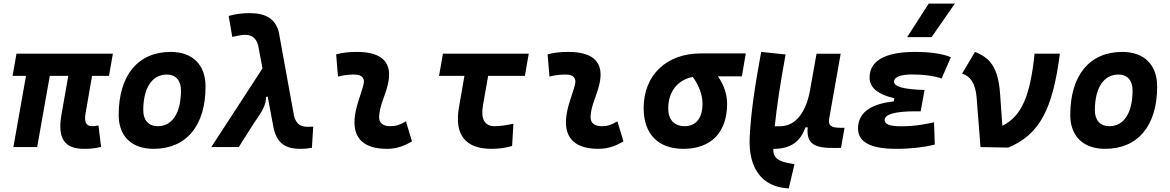

<svg xmlns="http://www.w3.org/2000/svg" viewBox="-20 -815 6485 1064"><path d="M444.8 9.8C485.8 9.8 506.3 7.3 540 -1L525.9 -119.6C511.2 -117.2 501 -115.7 491.2 -115.7C457 -115.7 445.8 -138.2 454.1 -186.5L490.2 -394.5H584L605.5 -517.6H71.3L49.8 -394.5H124L54.2 0H186L255.9 -394.5H358.4L320.3 -178.2C297.9 -49.3 336.4 9.8 444.8 9.8Z M831.1 9.8C1012.2 9.8 1119.1 -118.2 1119.1 -335C1119.1 -456.1 1047.4 -527.3 925.8 -527.3C744.6 -527.3 637.7 -397.5 637.7 -177.7C637.7 -60.1 709.5 9.8 831.1 9.8ZM854.5 -115.7C803.7 -115.7 773.9 -148.4 773.9 -203.6C773.9 -328.1 822.8 -401.9 904.8 -401.9C954.1 -401.9 982.9 -369.1 982.9 -314C982.9 -189.5 935.1 -115.7 854.5 -115.7Z M1646 9.8C1667.5 9.8 1685.5 8.3 1708.5 3.9L1715.8 -113.3C1700.2 -112.8 1691.4 -112.3 1685.1 -112.3C1642.6 -112.3 1621.1 -129.4 1609.4 -172.9L1524.9 -637.7C1505.9 -709.5 1455.1 -742.2 1363.3 -742.2C1321.3 -742.2 1284.7 -737.3 1247.1 -726.6L1267.1 -610.8C1304.2 -618.7 1326.2 -622.1 1336.9 -622.1C1377 -622.1 1400.4 -603 1411.1 -561.5L1434.6 -436L1150.9 0H1303.2L1379.9 -121.1C1386.2 -131.8 1394 -142.6 1401.4 -153.3C1428.2 -192.4 1456.1 -233.4 1453.6 -277.3L1463.4 -280.3L1497.1 -100.1C1518.1 -22 1558.6 9.8 1646 9.8Z M2229.5 -142.6C2195.8 -123 2175.3 -115.7 2143.1 -115.7C2100.1 -115.7 2078.6 -134.8 2081.1 -172.4C2085.4 -234.9 2113.8 -281.2 2128.9 -345.2C2158.2 -465.3 2101.1 -527.3 1958 -527.3C1919.4 -527.3 1880.9 -524.4 1842.8 -513.7L1853 -390.6C1882.8 -398.4 1912.6 -401.9 1942.4 -401.9C1985.8 -401.9 2003.9 -382.3 1994.1 -345.2C1980 -288.1 1949.2 -222.7 1944.8 -153.3C1938 -46.4 1999 9.8 2124 9.8C2181.2 9.8 2223.1 -8.3 2263.2 -31.2Z M2703.6 9.8C2744.1 9.8 2783.2 4.4 2817.9 -5.9L2825.2 -129.4C2785.2 -120.6 2749.5 -115.7 2720.7 -115.7C2665 -115.7 2643.1 -155.8 2656.7 -232.9L2685.1 -394.5H2888.7L2910.2 -517.6H2434.6L2413.1 -394.5H2553.7L2523.4 -219.7C2497.1 -68.8 2558.6 9.8 2703.6 9.8Z M3401.4 -142.6C3367.7 -123 3347.2 -115.7 3314.9 -115.7C3272 -115.7 3250.5 -134.8 3252.9 -172.4C3257.3 -234.9 3285.6 -281.2 3300.8 -345.2C3330.1 -465.3 3272.9 -527.3 3129.9 -527.3C3091.3 -527.3 3052.7 -524.4 3014.6 -513.7L3024.9 -390.6C3054.7 -398.4 3084.5 -401.9 3114.3 -401.9C3157.7 -401.9 3175.8 -382.3 3166 -345.2C3151.9 -288.1 3121.1 -222.7 3116.7 -153.3C3109.9 -46.4 3170.9 9.8 3295.9 9.8C3353 9.8 3395 -8.3 3435.1 -31.2Z M3767.1 9.8C3920.9 9.8 4009.3 -81.5 4009.3 -240.2C4009.3 -291 3992.7 -343.3 3958.5 -392.1H4091.3L4112.8 -519H3863.8C3672.9 -519 3546.9 -398.4 3546.9 -215.8C3546.9 -72.3 3627 9.8 3767.1 9.8ZM3819.3 -388.7C3856.4 -337.4 3873 -285.2 3873 -240.2C3873 -161.1 3837.4 -115.7 3774.4 -115.7C3716.3 -115.7 3683.1 -151.9 3683.1 -213.9C3683.1 -307.6 3735.8 -373 3819.3 -388.7Z M4351.1 229 4382.8 94.7 4367.7 92.3C4292 80.1 4264.2 60.5 4265.1 10.3C4370.1 9.8 4417 -36.6 4443.8 -109.4H4456.1C4446.8 -15.1 4497.1 6.3 4605.5 4.9L4640.6 4.4L4660.2 -106.9H4636.2C4586.4 -106.9 4568.4 -120.6 4574.7 -155.3L4638.7 -517.1H4504.9L4470.7 -325.2V-325.7C4470.2 -323.7 4470.2 -321.3 4469.7 -319.3L4468.8 -313.5C4444.8 -185.1 4385.3 -115.2 4300.8 -115.2H4273.4C4284.2 -221.2 4303.7 -350.6 4333.5 -513.2L4198.2 -527.3C4166 -351.6 4141.6 -201.7 4134.3 -50.3C4127.4 118.2 4203.6 219.7 4343.3 228.5Z M4945.8 9.8C5030.8 9.8 5103.5 0.5 5160.2 -13.7L5156.2 -137.2C5110.4 -127.9 5056.2 -115.2 4971.7 -115.2C4912.1 -115.2 4882.3 -126.5 4882.3 -149.4C4882.3 -182.1 4939.9 -198.2 5056.6 -198.2H5082L5103.5 -316.4C4985.4 -319.8 4934.6 -335 4934.6 -362.3C4934.6 -389.6 4973.1 -402.3 5037.1 -402.3C5100.1 -402.3 5152.8 -395 5198.2 -379.9L5249.5 -498C5200.2 -518.1 5133.8 -527.3 5048.3 -527.3C4916 -527.3 4798.8 -493.7 4798.8 -385.3C4798.8 -329.6 4844.7 -291.5 4936 -270.5L4933.1 -253.4C4821.8 -240.7 4734.9 -200.7 4734.9 -103C4734.9 -27.3 4805.2 9.8 4945.8 9.8ZM5007.3 -609.4H5142.6L5271.5 -794.9H5126.5Z M5413.6 0 5567.9 2.9C5739.7 -69.8 5813 -204.6 5853.5 -517.6H5713.4C5689 -285.6 5643.6 -172.4 5534.7 -117.7L5522 -296.9C5511.7 -443.4 5463.9 -496.1 5382.8 -527.3L5311.5 -406.7C5354.5 -395 5385.7 -355.5 5392.1 -274.4Z M6104.5 9.8C6285.6 9.8 6392.6 -118.2 6392.6 -335C6392.6 -456.1 6320.8 -527.3 6199.2 -527.3C6018.1 -527.3 5911.1 -397.5 5911.1 -177.7C5911.1 -60.1 5982.9 9.8 6104.5 9.8ZM6127.9 -115.7C6077.1 -115.7 6047.4 -148.4 6047.4 -203.6C6047.4 -328.1 6096.2 -401.9 6178.2 -401.9C6227.5 -401.9 6256.3 -369.1 6256.3 -314C6256.3 -189.5 6208.5 -115.7 6127.9 -115.7Z"/></svg>

Font: Cascadia Code
Style: Bold Italic
Weight: 700
Italic angle: -10°
Monospace: yes
Designer: Aaron Bell
Foundry: Saja Typeworks
Version: Version 2404.023